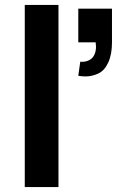

<svg xmlns="http://www.w3.org/2000/svg" viewBox="-20 -755 514 775"><path d="M80 0V-735H216V0ZM304 -506Q307.5 -505.5 311 -505.5Q327 -505.5 340.2 -512.2Q353.5 -519 360.5 -533.2Q367.5 -547.5 367.5 -566Q367.5 -567 367.5 -568.5Q367.5 -570.5 367 -572.5L366.5 -580Q366.5 -582 366 -584H296V-720H432V-584Q432 -535.5 417 -502.8Q402 -470 376.8 -458.2Q351.5 -446.5 325.5 -446.5Q311.5 -446.5 296 -449Z"/></svg>

Font: Vela Sans ExtBd
Style: Regular
Weight: 800
Designer: Principal design: Mikhail Sharanda - project Manrope.
Design modification: Ravid Balaliev
Foundry: Mikhail Sharanda
Version: Version 1.001